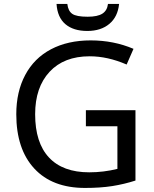

<svg xmlns="http://www.w3.org/2000/svg" viewBox="-20 -925 768 955"><path d="M407.2 -377H653.8V-26.9Q597.2 -8.8 538.6 0.5Q480 9.8 402.8 9.8Q239.7 9.8 150.4 -86.9Q61 -183.6 61 -356.9Q61 -468.8 105.5 -552.2Q149.9 -635.7 233.6 -679.9Q317.4 -724.1 431.2 -724.1Q545.4 -724.1 644 -682.1L609.9 -604Q515.6 -645 425.8 -645Q298.3 -645 226.6 -567.9Q154.8 -490.7 154.8 -356.9Q154.8 -215.3 223.6 -141.6Q292.5 -67.9 423.8 -67.9Q495.6 -67.9 564 -85V-296.9H407.2ZM414.1 -771Q345.2 -771 305.4 -804.7Q265.6 -838.4 261.2 -905.3H314.9Q318.8 -870.6 339.4 -856.2Q359.9 -841.8 416 -841.8Q465.3 -841.8 489.3 -857.2Q513.2 -872.6 517.1 -905.3H572.3Q565.9 -841.3 523.9 -806.2Q481.9 -771 414.1 -771Z"/></svg>

Font: Noto Sans Southeast Asian
Style: Regular
Weight: 400
Designer: Monotype Design Team
Foundry: Monotype Imaging Inc.
Version: Version 1.06 uh; ttfautohint (v1.4.1)